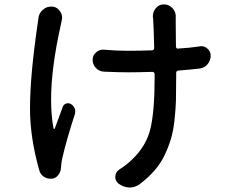

<svg xmlns="http://www.w3.org/2000/svg" viewBox="-20 -792 1040 853"><path d="M150.4 -709Q152.3 -733.4 170.9 -749Q186.5 -762.7 207 -762.7Q210 -762.7 212.9 -762.7Q234.4 -760.7 247.1 -741.2Q255.9 -728.5 255.9 -713.9Q255.9 -707 253.9 -700.2Q252 -692.4 251 -685.5Q207 -490.2 207 -349.6Q207 -278.3 217.8 -221.7Q218.8 -219.7 220.7 -219.2Q222.7 -218.8 223.6 -221.7Q227.5 -231.4 239.7 -265.1Q252 -298.8 258.8 -317.4Q262.7 -328.1 274.4 -332Q286.1 -335.9 295.9 -329.1Q307.6 -322.3 312 -309.6Q316.4 -296.9 312.5 -284.2Q276.4 -174.8 255.9 -85.9Q252 -66.4 251 -46.9Q250 -28.3 238.8 -14.2Q227.5 0 210.9 2Q207 2 204.1 2Q188.5 2 174.8 -6.8Q159.2 -17.6 154.3 -36.1Q113.3 -180.7 113.3 -309.6Q113.3 -458 148.4 -694.3Q149.4 -701.2 150.4 -709ZM867.2 -585.9Q870.1 -586.9 874 -586.9Q889.6 -586.9 901.4 -576.2Q916 -563.5 916 -544.9Q916 -522.5 901.4 -505.9Q886.7 -489.3 865.2 -487.3Q823.2 -482.4 772.5 -478.5Q762.7 -477.5 762.7 -467.8V-448.2Q762.7 -385.7 761.7 -347.2Q760.7 -308.6 755.4 -259.3Q750 -210 739.7 -175.8Q729.5 -141.6 711.9 -104Q694.3 -66.4 666.5 -34.7Q638.7 -2.9 600.6 26.4Q580.1 41 556.6 41Q554.7 41 552.7 41Q527.3 39.1 505.9 23.4Q492.2 11.7 492.2 -4.9Q492.2 -28.3 511.7 -40Q544.9 -61.5 565.4 -82Q629.9 -142.6 648.4 -220.7Q667 -298.8 667 -448.2V-462.9Q667 -466.8 664.1 -469.7Q661.1 -472.7 657.2 -472.7Q586.9 -470.7 548.8 -470.7Q511.7 -470.7 442.4 -473.6Q420.9 -474.6 406.2 -489.7Q391.6 -504.9 391.6 -526.4Q391.6 -546.9 407.2 -559.6Q419.9 -571.3 437.5 -571.3Q439.5 -571.3 442.4 -571.3Q494.1 -566.4 546.9 -566.4Q600.6 -566.4 655.3 -568.4Q665 -569.3 665 -579.1Q663.1 -670.9 660.2 -710Q660.2 -712.9 659.2 -714.8Q659.2 -717.8 659.2 -720.7Q659.2 -740.2 671.9 -754.9Q685.5 -772.5 708 -772.5Q731.4 -772.5 747.1 -754.9Q762.7 -737.3 760.7 -713.9Q760.7 -713.9 760.7 -712.9Q760.7 -711.9 760.7 -710.9Q760.7 -703.1 760.7 -685.5Q760.7 -652.3 761.7 -585Q761.7 -581.1 764.6 -578.1Q767.6 -575.2 771.5 -576.2Q821.3 -579.1 867.2 -585.9Z"/></svg>

Font: Gen Jyuu GothicX Medium
Style: Regular
Weight: 500
Designer: Ryoko NISHIZUKA (kana &amp; ideographs); Paul D. Hunt (Latin, Greek &amp; Cyrillic); Wenlong ZHANG (bopomofo); Sandoll C
Version: Version 1.058.20140828